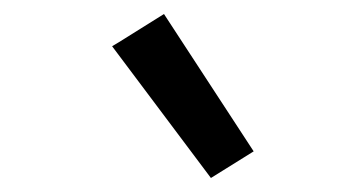

<svg xmlns="http://www.w3.org/2000/svg" viewBox="-20 -809 490 274"><path d="M281 -555 140 -743 150 -749 214 -789 342 -593Z"/></svg>

Font: Iosevka Etoile Oblique
Style: Regular
Weight: 400
Italic angle: -9°
Designer: Belleve Invis
Foundry: Belleve Invis
Version: Version 15.5.2; ttfautohint (v1.8.4)